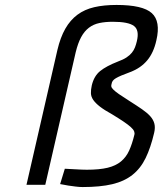

<svg xmlns="http://www.w3.org/2000/svg" viewBox="-20 -747 658 776"><path d="M87 0 212 -545Q224 -596 244 -631Q264 -666 293 -687.5Q322 -709 361 -718Q400 -727 451 -727Q557 -727 593.5 -694Q630 -661 612 -584Q601 -534 575 -503Q549 -472 507 -456Q485 -448 471 -442Q457 -436 448.5 -431Q440 -426 436 -420.5Q432 -415 431 -408Q429 -402 430 -397Q431 -392 438.5 -384.5Q446 -377 461 -366.5Q476 -356 503 -339Q533 -320 554 -305.5Q575 -291 587.5 -277Q600 -263 604 -247Q608 -231 603 -210Q589 -150 568.5 -108Q548 -66 515 -40Q482 -14 433.5 -2.5Q385 9 314 9Q301 9 285.5 7Q270 5 256 3Q239 0 223 -3L242 -65Q262 -64 280 -63Q295 -62 309.5 -61.5Q324 -61 331 -61Q382 -61 415 -69Q448 -77 469 -94.5Q490 -112 502 -138.5Q514 -165 523 -202Q525 -209 522 -216.5Q519 -224 508.5 -233.5Q498 -243 479.5 -255.5Q461 -268 433 -285Q402 -302 384 -316Q366 -330 357 -343Q348 -356 347.5 -370Q347 -384 351 -402Q360 -440 385 -460Q410 -480 456 -498Q478 -506 491.5 -515Q505 -524 513 -534Q521 -544 525.5 -555.5Q530 -567 533 -580Q544 -625 521.5 -642Q499 -659 436 -659Q406 -659 382 -654Q358 -649 339.5 -635Q321 -621 308 -597Q295 -573 286 -536L163 0Z"/></svg>

Font: Panefresco 400wt
Style: Italic
Weight: 400
Foundry: Campivisivi & Chank Co
Version: Version 1.001